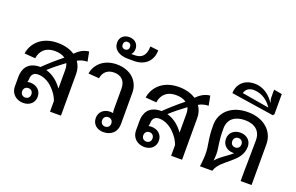

<svg xmlns="http://www.w3.org/2000/svg" viewBox="-92 -1105 2266 1471"><g transform="rotate(20 1041.5 -369.5)"><path d="M58.3 -89.2C58.3 -34.2 100 7.5 160.8 7.5C211.7 7.5 250 -25 250 -75C250 -125 211.7 -157.5 160.8 -157.5C152.5 -157.5 144.2 -156.7 136.7 -155C139.2 -162.5 141.7 -172.5 141.7 -182.5C141.7 -214.2 159.2 -236.7 195 -236.7C288.3 -236.7 359.2 -143.3 377.5 -87.5V0H466.7V-340.8C466.7 -377.5 455.8 -410 436.7 -436.7C460 -450 485 -457.5 516.7 -458.3L501.7 -535.8C453.3 -531.7 419.2 -504.2 393.3 -478.3C357.5 -502.5 310 -515.8 254.2 -515.8C123.3 -515.8 53.3 -435.8 41.7 -352.5L130.8 -345.8C140 -410.8 183.3 -450 254.2 -450C289.2 -450 317.5 -442.5 339.2 -426.7C284.2 -383.3 227.5 -332.5 191.7 -296.7H189.2C85 -296.7 58.3 -227.5 58.3 -168.3ZM160.8 -113.3C183.3 -113.3 198.3 -97.5 198.3 -75C198.3 -52.5 183.3 -36.7 160.8 -36.7C138.3 -36.7 123.3 -52.5 123.3 -75C123.3 -97.5 138.3 -113.3 160.8 -113.3ZM241.7 -290C274.2 -320.8 320.8 -358.3 367.5 -392.5C374.2 -378.3 377.5 -360.8 377.5 -340.8V-188.3C346.7 -232.5 300.8 -274.2 241.7 -290Z M554.2 -375.8 642.5 -369.2C650.8 -420.8 685 -450 737.5 -450C790 -450 831.7 -421.7 831.7 -352.5V-180.8C831.7 -172.5 833.3 -163.3 835 -155C827.5 -156.7 820 -157.5 812.5 -157.5C761.7 -157.5 723.3 -125 723.3 -75C723.3 -25 761.7 7.5 812.5 7.5C880 7.5 920.8 -34.2 920.8 -95V-154.2V-352.5C920.8 -443.3 851.7 -515.8 737.5 -515.8C623.3 -515.8 565 -444.2 554.2 -375.8ZM812.5 -113.3C835 -113.3 850 -97.5 850 -75C850 -52.5 835 -36.7 812.5 -36.7C790 -36.7 775 -52.5 775 -75C775 -97.5 790 -113.3 812.5 -113.3Z M754.2 -705.8C772.5 -705.8 784.2 -693.3 784.2 -675C784.2 -656.7 772.5 -644.2 754.2 -644.2C735.8 -644.2 724.2 -656.7 724.2 -675C724.2 -693.3 735.8 -705.8 754.2 -705.8ZM754.2 -745C710.8 -745 679.2 -717.5 679.2 -675C679.2 -618.3 726.7 -585 800 -585H850C935.8 -585 995.8 -637.5 995.8 -725L929.2 -732.5C929.2 -653.3 890 -628.3 839.2 -628.3H822.5H811.7C822.5 -640 829.2 -655.8 829.2 -675C829.2 -717.5 797.5 -745 754.2 -745Z M1045.8 -89.2C1045.8 -34.2 1087.5 7.5 1148.3 7.5C1199.2 7.5 1237.5 -25 1237.5 -75C1237.5 -125 1199.2 -157.5 1148.3 -157.5C1140 -157.5 1131.7 -156.7 1124.2 -155C1126.7 -162.5 1129.2 -172.5 1129.2 -182.5C1129.2 -214.2 1146.7 -236.7 1182.5 -236.7C1275.8 -236.7 1346.7 -143.3 1365 -87.5V0H1454.2V-340.8C1454.2 -377.5 1443.3 -410 1424.2 -436.7C1447.5 -450 1472.5 -457.5 1504.2 -458.3L1489.2 -535.8C1440.8 -531.7 1406.7 -504.2 1380.8 -478.3C1345 -502.5 1297.5 -515.8 1241.7 -515.8C1110.8 -515.8 1040.8 -435.8 1029.2 -352.5L1118.3 -345.8C1127.5 -410.8 1170.8 -450 1241.7 -450C1276.7 -450 1305 -442.5 1326.7 -426.7C1271.7 -383.3 1215 -332.5 1179.2 -296.7H1176.7C1072.5 -296.7 1045.8 -227.5 1045.8 -168.3ZM1148.3 -113.3C1170.8 -113.3 1185.8 -97.5 1185.8 -75C1185.8 -52.5 1170.8 -36.7 1148.3 -36.7C1125.8 -36.7 1110.8 -52.5 1110.8 -75C1110.8 -97.5 1125.8 -113.3 1148.3 -113.3ZM1229.2 -290C1261.7 -320.8 1308.3 -358.3 1355 -392.5C1361.7 -378.3 1365 -360.8 1365 -340.8V-188.3C1334.2 -232.5 1288.3 -274.2 1229.2 -290Z M1931.7 0H2020.8V-332.5C2020.8 -438.3 1935.8 -515.8 1804.2 -515.8C1672.5 -515.8 1587.5 -438.3 1587.5 -332.5C1587.5 -205 1608.3 -182.5 1608.3 -98.3C1608.3 -59.2 1600 0 1600 0H1700.8C1729.2 -100.8 1893.3 -135 1893.3 -265.8C1893.3 -315.8 1855 -348.3 1804.2 -348.3C1753.3 -348.3 1715 -315.8 1715 -265.8C1715 -215.8 1753.3 -183.3 1804.2 -183.3H1811.7C1775 -148.3 1720.8 -122.5 1683.3 -76.7C1685 -90 1686.7 -111.7 1686.7 -130.8C1686.7 -186.7 1670 -213.3 1670 -332.5C1670 -412.5 1725.8 -450 1804.2 -450C1882.5 -450 1935 -412.5 1935 -332.5C1935 -225.8 1931.7 -127.5 1931.7 -83.3ZM1804.2 -304.2C1826.7 -304.2 1841.7 -288.3 1841.7 -265.8C1841.7 -243.3 1826.7 -227.5 1804.2 -227.5C1781.7 -227.5 1766.7 -243.3 1766.7 -265.8C1766.7 -288.3 1781.7 -304.2 1804.2 -304.2Z M1933.3 -685C1933.3 -671.7 1937.5 -655 1942.5 -639.2C1911.7 -685.8 1859.2 -738.3 1778.3 -738.3C1685 -738.3 1641.7 -673.3 1641.7 -611.7L1990 -558.3L2000 -569.2V-734.2L1933.3 -745.8ZM1716.7 -639.2C1725.8 -674.2 1753.3 -690 1786.7 -690C1865.8 -690 1914.2 -638.3 1938.3 -601.7Z"/></g></svg>

Font: Boon Medium
Style: Regular
Weight: 500
Designer: Sungsit Sawaiwan
Foundry: FontUni
Version: Version 2.0